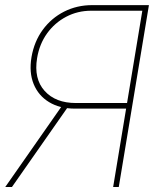

<svg xmlns="http://www.w3.org/2000/svg" viewBox="-20 -748 635 768"><path d="M432.6 0 549.3 -705.1H344.7Q290.5 -705.1 244.6 -680.9Q198.7 -656.7 168.2 -614.3Q137.7 -571.8 128.4 -515.6Q114.7 -433.1 158.4 -384.5Q202.1 -335.9 283.7 -335.9H499L495.1 -313.5H279.8Q219.2 -313.5 176.5 -339.4Q133.8 -365.2 114.7 -411.6Q95.7 -458 106 -519.5Q116.7 -582 151.1 -628.9Q185.5 -675.8 236.8 -701.7Q288.1 -727.5 348.6 -727.5H575.7L455.1 0ZM1 0 232.4 -331.1H259.3L27.8 0Z"/></svg>

Font: Inter 24pt Thin
Style: Italic
Weight: 250
Italic angle: -9.3988°
Version: Version 4.001;git-66647c0bb